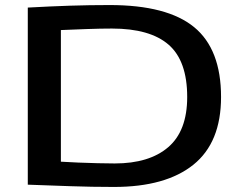

<svg xmlns="http://www.w3.org/2000/svg" viewBox="-20 -730 948 760"><path d="M431 10Q343 10 258.5 7Q174 4 90 1V-700Q180 -705 257 -707.5Q334 -710 414 -710Q642 -710 748.5 -622.5Q855 -535 855 -346Q855 -166 745.5 -78Q636 10 431 10ZM434 -83Q571 -83 646 -147.5Q721 -212 721 -346Q721 -489 647.5 -553Q574 -617 423 -617Q380 -617 323.5 -615Q267 -613 221 -611V-90Q251 -88 289.5 -86.5Q328 -85 366 -84Q404 -83 434 -83Z"/></svg>

Font: Georama Extended Medium
Style: Regular
Weight: 500
Width: 7
Designer: Jean-Baptiste Levee
Foundry: Production Type
Version: Version 1.000